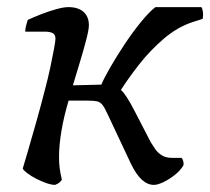

<svg xmlns="http://www.w3.org/2000/svg" viewBox="-20 -520 591 540"><path d="M135 0Q125 0 110.5 -5Q96 -10 81.5 -17.5Q67 -25 56.5 -33Q46 -41 44 -46Q49 -62 58.5 -95Q68 -128 81 -173.5Q94 -219 107 -270Q115 -300 121.5 -330.5Q128 -361 132 -383Q136 -405 136 -411Q136 -423 128 -427Q120 -431 106 -431H51Q51 -439 53.5 -448.5Q56 -458 58 -464Q73 -471 94.5 -479.5Q116 -488 137.5 -494Q159 -500 172 -500Q200 -500 215 -486.5Q230 -473 230 -449Q230 -437 222.5 -408Q215 -379 204.5 -344.5Q194 -310 185 -280L265 -282Q272 -299 289.5 -329.5Q307 -360 329.5 -394Q352 -428 375.5 -457Q399 -486 417 -500H546Q549 -498 550.5 -487.5Q552 -477 550 -467L522 -458Q479 -444 440.5 -411Q402 -378 371.5 -339Q341 -300 320 -267Q328 -260 337 -246Q346 -232 359 -207L404 -120Q409 -112 416 -101.5Q423 -91 434.5 -83.5Q446 -76 464 -76H491Q494 -72 495.5 -66Q497 -60 496 -55Q487 -40 471 -27.5Q455 -15 439 -7.5Q423 0 413 0Q395 0 379 -14.5Q363 -29 348 -60L284 -196Q275 -216 268.5 -224.5Q262 -233 253 -235Q244 -237 225 -237H173Q160 -194 153 -153Q146 -112 146 -78Q146 -60 148 -45.5Q150 -31 154 -15Q153 -12 148 -7.5Q143 -3 135 0Z"/></svg>

Font: Texturina 12pt Medium
Style: Italic
Weight: 500
Italic angle: -11°
Designer: Guillermo Torres Carreño
Foundry: Omnibus-Type
Version: Version 1.002